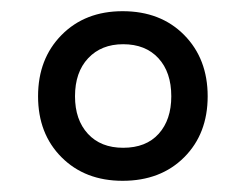

<svg xmlns="http://www.w3.org/2000/svg" viewBox="-20 -746 440 343"><path d="M199 -423Q132 -423 90 -465Q48 -507 48 -574Q48 -641 90 -683.5Q132 -726 199 -726Q267 -726 309 -683.5Q351 -641 351 -574Q351 -507 309 -465Q267 -423 199 -423ZM200 -482Q241 -482 263.5 -507Q286 -532 286 -574Q286 -617 263 -642Q240 -667 200 -667Q161 -667 137.5 -642Q114 -617 114 -574Q114 -532 137 -507Q160 -482 200 -482Z"/></svg>

Font: Noto Serif Khitan Small Script
Style: Regular
Weight: 400
Designer: LIU Zhao, ZHANG Congyu, Kushim JIANG
Foundry: Guyu Beijing Co. Ltd.
Version: Version 1.000; ttfautohint (v1.8.4.7-5d5b)